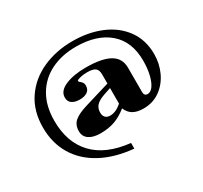

<svg xmlns="http://www.w3.org/2000/svg" viewBox="-182 -945 1521 1438"><g transform="rotate(-30 578.5 -226.5)"><path d="M1077 -301Q1077 -219 1043.5 -147Q1010 -75 948.5 -31Q887 13 806 13Q750 13 716 -7Q682 -27 665 -69Q612 -26 557.5 -6.5Q503 13 433 13Q371 13 335 -11.5Q299 -36 299 -82Q299 -136 333.5 -166Q368 -196 444 -219L663 -285V-364Q663 -403 642.5 -418.5Q622 -434 574 -434Q520 -434 483 -417V-405Q499 -393 507.5 -381.5Q516 -370 516 -353Q516 -318 491 -301Q466 -284 425 -284Q384 -284 359 -301Q334 -318 334 -353Q334 -409 404.5 -439.5Q475 -470 582 -470Q719 -470 787.5 -431.5Q856 -393 856 -310V-99Q856 -66 886 -66Q912 -66 933.5 -95.5Q955 -125 968 -178.5Q981 -232 981 -301Q981 -465 878 -553.5Q775 -642 594 -642Q473 -642 379 -595.5Q285 -549 232 -459Q179 -369 179 -241Q179 -55 283.5 56Q388 167 594 189V238Q434 223 318.5 161Q203 99 141.5 -3.5Q80 -106 80 -241Q80 -382 148.5 -483.5Q217 -585 334 -638Q451 -691 594 -691Q731 -691 840.5 -645Q950 -599 1013.5 -511Q1077 -423 1077 -301ZM663 -246 604 -226Q551 -208 529 -184Q507 -160 507 -122Q507 -96 521.5 -81Q536 -66 562 -66Q611 -66 663 -111Z"/></g></svg>

Font: FFF_Oezguer-Guendem
Style: Bold
Weight: 700
Designer: bBox Type GmbH
Foundry: bBox Type GmbH
Version: Version 1.004